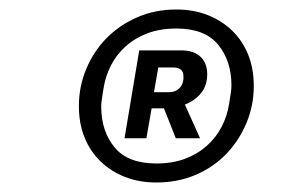

<svg xmlns="http://www.w3.org/2000/svg" viewBox="-20 -730 640 404"><path d="M309 -346Q273 -346 243.5 -357.5Q214 -369 192 -390Q170 -411 158 -440.5Q146 -470 146 -507Q146 -548 161.5 -585Q177 -622 204 -649.5Q231 -677 268.5 -693.5Q306 -710 351 -710Q387 -710 416.5 -698.5Q446 -687 468 -666Q490 -645 502 -615.5Q514 -586 514 -549Q514 -508 498.5 -471Q483 -434 456 -406Q429 -378 391.5 -362Q354 -346 309 -346ZM309 -386Q343 -386 369.5 -396Q396 -406 415.5 -423.5Q435 -441 446.5 -463.5Q458 -486 462 -511Q464 -525 465.5 -533.5Q467 -542 467 -550Q467 -602 439 -636Q411 -670 351 -670Q317 -670 290.5 -660Q264 -650 244.5 -632.5Q225 -615 213.5 -592.5Q202 -570 198 -545Q196 -531 194.5 -522.5Q193 -514 193 -506Q193 -454 221 -420Q249 -386 309 -386ZM288 -439H242L273 -624H361Q388 -624 402 -610.5Q416 -597 416 -574Q416 -550 403 -534Q390 -518 369 -510L401 -439H350L325 -502H299ZM335 -536Q348 -536 355.5 -542.5Q363 -549 365 -558Q366 -563 366 -565.5Q366 -568 366 -570Q366 -588 344 -588H313L304 -536Z"/></svg>

Font: IBM Plex Mono Medium
Style: Italic
Weight: 500
Italic angle: -9°
Monospace: yes
Designer: Mike Abbink, Paul van der Laan, Pieter van Rosmalen
Foundry: Bold Monday
Version: Version 2.3